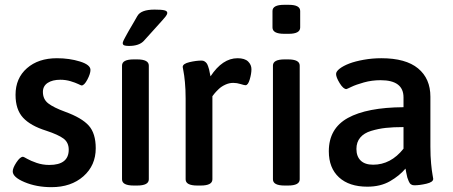

<svg xmlns="http://www.w3.org/2000/svg" viewBox="-20 -773 1893 802"><path d="M217.8 -529.8Q270 -529.8 314 -516.1Q357.9 -502.4 357.9 -481Q357.9 -465.3 345 -440.7Q332 -416 320.8 -416Q318.8 -416 306.9 -421.9Q294.9 -427.7 274.7 -433.8Q254.4 -439.9 231.9 -439.9Q199.2 -439.9 179.2 -426.8Q159.2 -413.6 159.2 -389.2Q159.2 -358.4 181.6 -341.1Q204.1 -323.7 252 -306.2Q321.8 -280.8 350.8 -248.3Q379.9 -215.8 379.9 -153.8Q379.9 -82 328.4 -36.6Q276.9 8.8 194.8 8.8Q132.8 8.8 83 -12Q33.2 -32.7 33.2 -57.1Q33.2 -71.3 48.6 -94.7Q64 -118.2 76.2 -118.2Q78.6 -118.2 93.5 -109.6Q108.4 -101.1 133.3 -92.5Q158.2 -84 186 -84Q267.1 -84 267.1 -147.9Q267.1 -177.7 245.4 -194.1Q223.6 -210.4 172.9 -227.1Q107.4 -247.6 76.2 -281.5Q44.9 -315.4 44.9 -377Q44.9 -446.3 92.5 -488Q140.1 -529.8 217.8 -529.8Z M625.5 -732.9Q654.3 -732.9 666.5 -730Q678.7 -727.1 678.7 -719.2Q678.7 -712.9 671.6 -703.9Q664.6 -694.8 629.9 -656.7Q601.1 -625 580.6 -602.1Q561 -581.1 518.6 -581.1Q504.4 -581.1 498.5 -583.7Q492.7 -586.4 492.7 -592.8Q492.7 -594.2 493.2 -596.4Q493.7 -598.6 495.1 -601.8Q496.6 -605 498.3 -608.4Q500 -611.8 503.2 -617.7Q506.3 -623.5 509.3 -628.9Q512.2 -634.3 517.3 -643.3Q522.5 -652.3 527.3 -660.4Q532.2 -668.5 539.6 -681.4Q546.9 -694.3 553.7 -706.1Q568.8 -732.9 625.5 -732.9ZM552.7 -524.9Q601.6 -524.9 601.6 -499V-23.9Q601.6 2 552.7 2H538.6Q489.7 2 489.7 -23.9V-499Q489.7 -524.9 538.6 -524.9Z M972.2 -529.8Q1002.4 -529.8 1016.4 -516.1Q1030.3 -502.4 1030.3 -483.9Q1030.3 -465.3 1023.2 -441.2Q1016.1 -417 1005.4 -417Q1000.5 -417 985.1 -421.9Q969.7 -426.8 954.1 -426.8Q937.5 -426.8 921.4 -419.4Q905.3 -412.1 894 -401.4Q882.8 -390.6 876.7 -383.3Q870.6 -376 867.2 -371.1V-23.9Q867.2 2 818.4 2H804.2Q755.4 2 755.4 -23.9V-360.8Q755.4 -399.9 752.4 -430.2Q749.5 -460.4 746.3 -475.6Q743.2 -490.7 743.2 -493.2Q743.2 -506.8 771.5 -513.4Q799.8 -520 822.3 -520Q829.1 -520 834.5 -516.6Q839.8 -513.2 843 -509Q846.2 -504.9 849.1 -496.6Q852.1 -488.3 853.3 -483.2Q854.5 -478 856.4 -467.8Q858.4 -457.5 859.4 -454.1Q909.2 -529.8 972.2 -529.8Z M1186 -752.9Q1233.9 -752.9 1233.9 -727.1V-658.2Q1233.9 -631.8 1186 -631.8H1167Q1118.2 -631.8 1118.2 -658.2V-727.1Q1118.2 -752.9 1167 -752.9ZM1183.1 -524.9Q1231.9 -524.9 1231.9 -499V-23.9Q1231.9 2 1183.1 2H1168.9Q1120.1 2 1120.1 -23.9V-499Q1120.1 -524.9 1168.9 -524.9Z M1572.8 -529.8Q1674.8 -529.8 1726.3 -487.3Q1777.8 -444.8 1777.8 -369.1V-160.2Q1777.8 -120.1 1780.8 -89.6Q1783.7 -59.1 1786.6 -43.9Q1789.6 -28.8 1789.6 -25.9Q1789.6 -12.2 1761.2 -5.6Q1732.9 1 1710.4 1Q1702.6 1 1696.8 -2.9Q1690.9 -6.8 1687 -16.6Q1683.1 -26.4 1681.4 -31.5Q1679.7 -36.6 1677 -51.5Q1674.3 -66.4 1673.8 -68.8Q1648.9 -39.1 1609.1 -16.1Q1569.3 6.8 1514.6 6.8Q1438.5 6.8 1396 -32.2Q1353.5 -71.3 1353.5 -141.1Q1353.5 -236.3 1433.1 -280.3Q1512.7 -324.2 1665.5 -325.2V-366.2Q1665.5 -438 1569.8 -438Q1533.2 -438 1500 -428.7Q1466.8 -419.4 1447.8 -410.2Q1428.7 -400.9 1426.8 -400.9Q1414.1 -400.9 1398.9 -425.5Q1383.8 -450.2 1383.8 -463.9Q1383.8 -474.6 1398.9 -486.3Q1414.1 -498 1439 -507.6Q1463.9 -517.1 1499.5 -523.4Q1535.2 -529.8 1572.8 -529.8ZM1665.5 -242.2Q1623 -242.2 1591.8 -238.8Q1560.5 -235.4 1530.5 -226.3Q1500.5 -217.3 1484.6 -198.2Q1468.8 -179.2 1468.8 -150.9Q1468.8 -119.6 1486.6 -102.3Q1504.4 -85 1538.6 -85Q1612.3 -85 1665.5 -151.9Z"/></svg>

Font: Asap Symbol
Style: Regular
Weight: 900
Designer: Tania Quindós, Elena González Miranda, Marcela Romero, Pablo Cosgaya
Foundry: Omnibus-Type
Version: Version 1.000;PS 001.000;hotconv 1.0.70;makeotf.lib2.5.58329